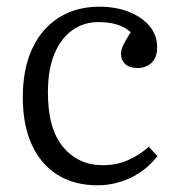

<svg xmlns="http://www.w3.org/2000/svg" viewBox="-20 -539 526 573"><path d="M271 14Q202 14 152 -17Q102 -48 75 -107Q48 -166 48 -248Q48 -334 76.5 -394.5Q105 -455 156.5 -487Q208 -519 276 -519Q326 -519 365 -503.5Q404 -488 426.5 -461Q449 -434 449 -398Q449 -377 441.5 -363.5Q434 -350 420.5 -343Q407 -336 391 -336Q366 -336 353.5 -348Q341 -360 341 -378Q341 -390 348 -404.5Q355 -419 370 -443Q352 -459 328.5 -466Q305 -473 273 -473Q230 -473 196 -449Q162 -425 142.5 -378.5Q123 -332 123 -263Q123 -154 168.5 -100Q214 -46 287 -46Q328 -46 362 -61Q396 -76 424 -101L450 -73Q416 -30 369 -8Q322 14 271 14Z"/></svg>

Font: Literata 18pt Light
Style: Regular
Weight: 300
Designer: Latin by Veronika Burian and Jose Scaglione. Greek by Irene Vlachou. Cyrillic by Vera Evstafieva.
Foundry: TypeTogether
Version: Version 3.103;gftools[0.9.29]